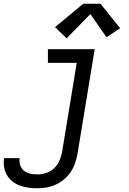

<svg xmlns="http://www.w3.org/2000/svg" viewBox="-70 -793 690 1026"><path d="M130 213Q106 213 82.5 210Q59 207 37 199Q15 191 -3 177Q-21 163 -32.5 143.5Q-44 124 -48 100.5Q-52 77 -48 53Q-48 53 -48 52.5Q-48 52 -48 52H35Q35 52 35 52Q35 52 35 52Q33 65 35 78Q37 91 43 101.5Q49 112 58.5 119.5Q68 127 80 131.5Q92 136 104.5 137.5Q117 139 130 139Q154 139 178 131Q202 123 220 105.5Q238 88 248 64.5Q258 41 262 18L340 -457H186V-530H436L344 30Q339 55 331 79Q323 103 308.5 125Q294 147 273.5 164.5Q253 182 229 193Q205 204 180 208.5Q155 213 130 213ZM286 -588 224 -648 375 -773H467L572 -642L499 -594L413 -718Z"/></svg>

Font: Iosevka Slab Extended
Style: Italic
Weight: 400
Width: 7
Italic angle: -9°
Monospace: yes
Designer: Belleve Invis
Foundry: Belleve Invis
Version: Version 11.1.0; ttfautohint (v1.8.3)